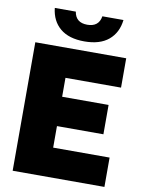

<svg xmlns="http://www.w3.org/2000/svg" viewBox="-101 -1020 812 1089"><g transform="rotate(10 305.0 -475.5)"><path d="M49.5 0V-740H573V-571H253V-462H520.5V-293H253V-169H578V0ZM322 -793Q232.5 -793 182.5 -835Q132.5 -877 124.5 -951H245.5Q255.5 -889 322 -889Q388.5 -889 398.5 -951H520Q511.5 -877 461.5 -835Q411.5 -793 322 -793Z"/></g></svg>

Font: Encode Sans Semi Condensed Black
Style: Regular
Weight: 900
Width: 4
Designer: Multiple Designers
Foundry: Impallari Type
Version: Version 3.000; ttfautohint (v1.8.3) -l 8 -r 50 -G 200 -x 14 